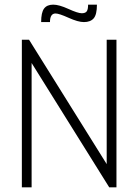

<svg xmlns="http://www.w3.org/2000/svg" viewBox="-20 -806 595 826"><path d="M195 -711H157Q157 -752 169.5 -769Q182 -786 209 -786Q234 -786 274.5 -767.5Q315 -749 332 -749Q347 -749 353 -757Q359 -765 359 -786H397Q397 -743 383 -727Q369 -711 341 -711Q316 -711 275 -729.5Q234 -748 219 -748Q195 -748 195 -711ZM450 0 116 -535V0H74V-635H105L439 -100V-635H481V0Z"/></svg>

Font: Gemunu Libre ExtraLight
Style: Regular
Weight: 200
Designer: Puspanada Ekanayake, Sola Matas, Pathum Egodawatta, Kosala Senevirathne
Foundry: mooniak
Version: Version 1.100